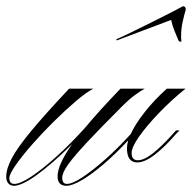

<svg xmlns="http://www.w3.org/2000/svg" viewBox="-102 -588 617 617"><path d="M112 9Q83 9 83 -21Q83 -59 130 -125Q65 -61 16.5 -26Q-32 9 -57 9Q-69 9 -75.5 1Q-82 -7 -82 -20Q-82 -46 -63.5 -80.5Q-45 -115 -1 -168Q43 -221 120 -303H198Q176 -292 142 -263Q108 -234 71 -197.5Q34 -161 1.5 -124Q-31 -87 -51.5 -57.5Q-72 -28 -72 -16Q-72 3 -56 3Q-37 3 -1.5 -20.5Q34 -44 79 -84.5Q124 -125 171 -177Q214 -229 285 -303H363Q350 -296 331.5 -282.5Q313 -269 290 -246Q220 -176 178 -131Q136 -86 117 -59.5Q98 -33 98 -17Q98 3 113 3Q131 3 164 -19Q197 -41 237.5 -77Q278 -113 317 -156L318 -157Q333 -190 364 -229Q395 -268 434 -303H494Q446 -264 407 -223Q368 -182 344.5 -148.5Q321 -115 321 -96Q321 -73 341 -73Q361 -73 389.5 -95.5Q418 -118 452 -156L464 -169H475L465 -159Q428 -116 395.5 -91Q363 -66 339 -66Q306 -66 306 -112Q306 -123 310 -137Q270 -94 231.5 -61Q193 -28 161.5 -9.5Q130 9 112 9ZM273 -458 272 -462Q287 -468 318.5 -483.5Q350 -499 385.5 -516.5Q421 -534 449 -548.5Q477 -563 486 -568Q495 -568 495 -557Q490 -541 485 -518Q480 -495 480 -474Q480 -470 480 -465.5Q480 -461 481 -456Q481 -454 477 -454Q475 -454 472 -457Q465 -474 458.5 -489.5Q452 -505 448 -524Z"/></svg>

Font: Ballet 16pt
Style: Regular
Weight: 400
Designer: Maximiliano R. Sproviero
Foundry: Omnibus-Type
Version: Version 1.100; ttfautohint (v1.8.3)